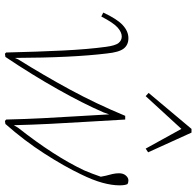

<svg xmlns="http://www.w3.org/2000/svg" viewBox="-29 -760 797 779"><g transform="rotate(90 369.5 -370.5)"><path d="M193 3Q190 -125 185 -227Q180 -329 170 -402Q165 -440 154.5 -453Q144 -466 128 -466Q111 -466 92 -449.5Q73 -433 47 -383L31 -391Q57 -447 82 -470Q107 -493 135 -493Q162 -493 177 -474Q192 -455 197 -405Q214 -267 215 -32L221 -46Q286 -150 343.5 -256Q401 -362 450 -480H465Q470 -391 474.5 -317.5Q479 -244 482.5 -175Q486 -106 488 -28L498 -45Q557 -120 599.5 -186Q642 -252 671 -313Q684 -343 697 -381L693 -401Q689 -415 686 -428.5Q683 -442 683 -455Q683 -472 692 -482.5Q701 -493 712 -493Q721 -493 727 -489Q732 -479 732 -457Q732 -426 721.5 -387.5Q711 -349 687 -300Q655 -233 603 -152Q551 -71 483 6L471 8L465 3Q463 -79 459.5 -146Q456 -213 452 -278Q448 -343 444 -415L436 -392Q400 -309 342 -206Q284 -103 211 6L198 8ZM583 -563 503 -708 370 -563 357 -575 503 -749H518L598 -573Z"/></g></svg>

Font: Source Serif 4 SmText ExtraLight
Style: Italic
Weight: 200
Italic angle: -12°
Designer: Frank Grießhammer
Foundry: Adobe
Version: Version 4.005;hotconv 1.1.0;makeotfexe 2.6.0